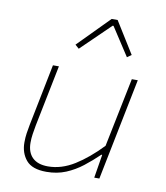

<svg xmlns="http://www.w3.org/2000/svg" viewBox="-84 -806 767 887"><g transform="rotate(10 300.0 -362.0)"><path d="M193 12Q126 12 98 -21.5Q70 -55 70 -104Q70 -128 73 -147.5Q76 -167 80 -188L138 -478H166L108 -190Q104 -168 101 -148.5Q98 -129 98 -108Q98 -63 123 -38.5Q148 -14 196 -14Q259 -14 320 -52Q381 -90 442 -154L508 -478H536L440 0H416L434 -110H430Q397 -78 361 -50Q325 -22 284 -5Q243 12 193 12ZM242 -574 224 -590 368 -736H396L488 -588L468 -574L382 -706H378Z"/></g></svg>

Font: Source Code Pro ExtraLight ExtraLight
Style: Italic
Weight: 250
Italic angle: -11°
Monospace: yes
Version: Version 1.016;hotconv 1.0.116;makeotfexe 2.5.65601